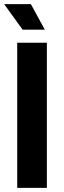

<svg xmlns="http://www.w3.org/2000/svg" viewBox="-22 -906 307 926"><path d="M61 0H204V-700H61ZM-2 -886 87 -763H194L127 -886Z"/></svg>

Font: Vanilla Cream Black
Style: Regular
Weight: 900
Designer: Jeremy Tribby, Jinavaṁso
Foundry: Tribby Type
Version: Version 1.422;Glyphs 3.1.2 (3151)